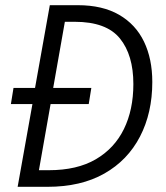

<svg xmlns="http://www.w3.org/2000/svg" viewBox="-20 -720 640 740"><path d="M48 0 105 -319H22L32 -381H115L172 -700H280Q375 -700 439 -663Q503 -626 535 -559.5Q567 -493 567 -404Q567 -285 519.5 -193.5Q472 -102 382 -51Q292 0 163 0ZM130 -64H168Q277 -64 349 -106Q421 -148 457.5 -222.5Q494 -297 494 -396Q494 -508 442 -572Q390 -636 268 -636H230L185 -381H332L322 -319H175Z"/></svg>

Font: DM Mono Light
Style: Italic
Weight: 300
Italic angle: -10°
Designer: Colophon Foundry
Foundry: Colophon Foundry
Version: Version 1.000; ttfautohint (v1.8.2.53-6de2)